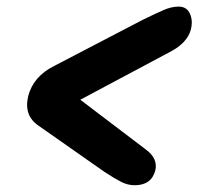

<svg xmlns="http://www.w3.org/2000/svg" viewBox="-20 -626 587 568"><path d="M439.5 -122Q428 -78 378.5 -78Q357 -78 336.8 -88.8Q316.5 -99.5 289 -117.5L95 -253.5Q49.5 -283.5 63.5 -342Q79 -400.5 140.5 -431L401.5 -567Q438.5 -585 462.8 -595.8Q487 -606.5 508.5 -606.5Q532.5 -606.5 542 -585.2Q551.5 -564 544 -536.5Q539 -518.5 523.5 -501.8Q508 -485 478.5 -470L217.5 -331L408.5 -186Q430 -170.5 436.8 -154.5Q443.5 -138.5 439.5 -122Z"/></svg>

Font: Fraunces 144pt SuperSoft Black
Style: Italic
Weight: 900
Italic angle: -16°
Version: Version 1.000;[b76b70a41]